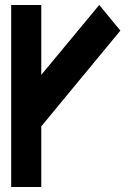

<svg xmlns="http://www.w3.org/2000/svg" viewBox="-20 -752 521 772"><path d="M25 -732H146V-451L379 -732L464 -629L146 -244V0H25Z"/></svg>

Font: PatchSans
Style: PatchSans
Weight: 400
Version: Version 1.0